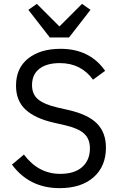

<svg xmlns="http://www.w3.org/2000/svg" viewBox="-20 -963 621 995"><path d="M338 -769H238L127 -912L171 -943L288 -826L405 -943L449 -912ZM289 12Q132 12 42 -110L104 -162Q179 -62 292 -62Q366 -62 406 -97.5Q446 -133 446 -194Q446 -243 416 -270.5Q386 -298 317 -314L260 -327Q162 -349 112.5 -395Q63 -441 63 -519Q63 -610 126 -660Q189 -710 294 -710Q445 -710 525 -596L462 -550Q400 -636 290 -636Q222 -636 184 -606.5Q146 -577 146 -522Q146 -474 177.5 -448Q209 -422 277 -406L334 -393Q436 -370 482.5 -323Q529 -276 529 -198Q529 -101 465 -44.5Q401 12 289 12Z"/></svg>

Font: Aneliza
Style: Regular
Weight: 400
Designer: Mike Abbink, Paul van der Laan, Pieter van Rosmalen
Foundry: Bold Monday
Version: Version 3.0